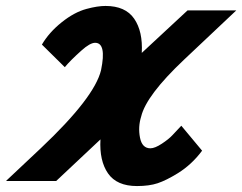

<svg xmlns="http://www.w3.org/2000/svg" viewBox="-26 -584 815 646"><path d="M314 -348Q333 -440 294 -440Q277 -440 248 -414Q211 -381 192 -358L115 -434Q139 -475 181.5 -509Q224 -543 265 -554Q302 -564 329 -564Q396 -564 425.5 -521Q455 -478 451 -406L605 -549H769L593 -383Q466 -263 449 -192Q438 -157 445 -121Q452 -85 480 -85Q495 -85 518.5 -100.5Q542 -116 554 -129Q556 -131 584 -161L654 -77Q619 -30 572 -1Q533 23 504.5 32.5Q476 42 435 42Q367 42 337.5 -0.5Q308 -43 312 -115L163 25H-6L112 -86Q292 -256 314 -348Z"/></svg>

Font: Miedinger
Style: Bold-Italic
Weight: 700
Italic angle: -13°
Version: Version 001.000